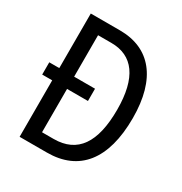

<svg xmlns="http://www.w3.org/2000/svg" viewBox="-167 -838 914 963"><g transform="rotate(30 290.0 -357.0)"><path d="M251 -714H82V-398H24V-327H82V0H240C425 0 527 -124 527 -365C527 -593 426 -714 251 -714ZM245 -638C370 -638 438 -548 438 -362C438 -172 373 -76 235 -76H168V-327H289V-398H168V-638Z"/></g></svg>

Font: Noto Sans Malayalam Condensed
Style: Regular
Weight: 400
Width: 3
Designer: Jelle Bosma - Monotype Design Team
Foundry: Monotype Imaging Inc.
Version: Version 2.104